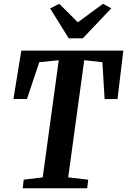

<svg xmlns="http://www.w3.org/2000/svg" viewBox="-20 -1016 686 1036"><path d="M102.5 0 108 -46.5 210.5 -59 297 -691 192 -680.5 125.5 -482 52.5 -481.5 95 -743H645.5L614 -481.5H544.5L532.5 -680.5L434.5 -691L348 -59L456 -46.5L450.5 0ZM351 -809 250.5 -970.5 299.5 -995.5Q325 -970.5 350.2 -945.5Q375.5 -920.5 400 -895.5Q434 -921 467.8 -945.8Q501.5 -970.5 536 -995.5L580.5 -971L426.5 -809Z"/></svg>

Font: Merriweather 24pt SemiCondensed
Style: Bold Italic
Weight: 700
Width: 4
Italic angle: -7.8°
Designer: Eben Sorkin
Foundry: Eben Sorkin
Version: Version 2.101